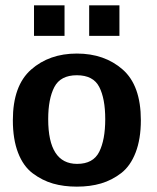

<svg xmlns="http://www.w3.org/2000/svg" viewBox="-20 -687 585 717"><path d="M313 -553V-667H426V-553ZM107 -553V-667H221V-553ZM28 -238Q28 -367 96 -427Q164 -487 267 -487Q370 -487 438 -427.5Q506 -368 506 -238Q506 -168 486.5 -117.5Q467 -67 432.5 -40.5Q398 -14 357.5 -2Q317 10 267 10Q218 10 178 -1.5Q138 -13 102.5 -39.5Q67 -66 47.5 -116.5Q28 -167 28 -238ZM160 -242Q160 -75 268 -75Q328 -75 350.5 -120Q373 -165 373 -242Q373 -319 350.5 -362.5Q328 -406 267 -406Q206 -406 183 -362Q160 -318 160 -242Z"/></svg>

Font: Coval
Style: ExtraBold
Weight: 800
Foundry: Context Ltd
Version: Version 001.000